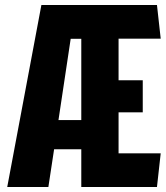

<svg xmlns="http://www.w3.org/2000/svg" viewBox="-20 -750 664 770"><path d="M306 0H609.5L624.5 -135H455.5V-299.5H552.5V-428H455.5V-595H624.5L609.5 -730H146L9 0H174L197 -151.5H306ZM214.5 -268.5 263.5 -594.5H306V-268.5Z"/></svg>

Font: Monaspace Argon ExtraBold
Style: Bold
Weight: 800
Designer: Riley Cran & the Lettermatic Team
Foundry: Lettermatic
Version: Version 1.000 (Monaspace Argon)